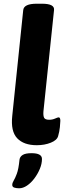

<svg xmlns="http://www.w3.org/2000/svg" viewBox="-20 -774 354 1034"><path d="M178 8Q108 8 72.5 -29.5Q37 -67 46 -150L105 -719Q108 -754 178 -754H206Q275 -754 271 -720L214 -175Q212 -151 217.5 -140Q223 -129 245 -129Q262 -129 276.5 -135.5Q291 -142 296 -142Q305 -142 305 -123Q305 -113 302.5 -89Q300 -65 293 -41Q287 -19 253.5 -5.5Q220 8 178 8ZM83 240Q69 240 57.5 236.5Q46 233 46 222Q46 211 53.5 199Q61 187 70.5 162Q80 137 85 86Q87 70 102 60.5Q117 51 150 51Q206 51 206 82Q206 108 194.5 135.5Q183 163 165 187Q147 211 125.5 225.5Q104 240 83 240Z"/></svg>

Font: Asap Semi Expanded Semi Expanded ExtraBold
Style: Italic
Weight: 800
Width: 6
Italic angle: -6°
Designer: Pablo Cosgaya
Foundry: Omnibus-Type
Version: Version 3.001; ttfautohint (v1.8.4.7-5d5b)